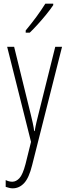

<svg xmlns="http://www.w3.org/2000/svg" viewBox="-20 -784 367 1046"><path d="M19 -529H57L148 -159Q155 -130 158.5 -114Q162 -98 163.5 -88.5Q165 -79 166 -70H169Q174 -99 179 -119.5Q184 -140 189 -160L281 -529H318L155 116Q138 185 111.5 213.5Q85 242 49 242Q39 242 30 239.5Q21 237 11 234V197Q29 206 47 206Q68 206 86 186.5Q104 167 119 110L149 -11ZM270 -756Q254 -732 231.5 -704.5Q209 -677 185 -650.5Q161 -624 142 -606H120V-618Q153 -658 178 -692Q203 -726 227 -764H270Z"/></svg>

Font: Noto Sans Arabic ExtCond ExtLt
Style: Regular
Weight: 200
Width: 2
Designer: Monotype Design Team, Nadine Chahine, Nizar Qandah and Khaled Hosny
Foundry: Monotype Imaging Inc.
Version: Version 2.012; ttfautohint (v1.8.4.7-5d5b)